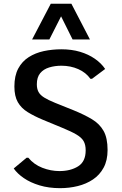

<svg xmlns="http://www.w3.org/2000/svg" viewBox="-20 -980 642 1010"><path d="M296.4 9.8Q236.3 9.8 188 -4.9Q139.6 -19.5 105.5 -43Q71.3 -66.4 52.2 -93.8L120.1 -150.4H128.9Q158.2 -114.7 202.6 -97.4Q247.1 -80.1 292.5 -80.1Q351.1 -80.1 390.9 -105Q430.7 -129.9 430.7 -189Q430.7 -218.8 419.9 -237.5Q409.2 -256.3 382.3 -272.2Q355.5 -288.1 306.6 -308.1L205.1 -350.1Q158.7 -369.6 125.2 -390.4Q91.8 -411.1 73.7 -442.6Q55.7 -474.1 55.7 -524.9Q55.7 -581.5 75.9 -619.4Q96.2 -657.2 131.1 -679.4Q166 -701.7 210.4 -711.2Q254.9 -720.7 303.2 -720.7Q356.9 -720.7 401.1 -707.5Q445.3 -694.3 479 -670.9Q512.7 -647.5 533.2 -617.2L463.9 -565.4H455.6Q432.1 -598.6 391.6 -616.5Q351.1 -634.3 303.2 -634.3Q268.6 -634.3 238.8 -625.2Q209 -616.2 191.4 -595Q173.8 -573.7 173.8 -536.6Q173.8 -512.7 182.6 -496.3Q191.4 -480 212.6 -466.8Q233.9 -453.6 271 -438.5L367.2 -399.9Q423.3 -377 463.4 -353Q503.4 -329.1 524.7 -291.7Q545.9 -254.4 545.9 -190.9Q545.9 -136.2 525.1 -97.9Q504.4 -59.6 469 -35.9Q433.6 -12.2 388.9 -1.2Q344.2 9.8 296.4 9.8ZM148.9 -772.5 247.1 -960.4H355.5L453.1 -772.5H361.8L301.3 -894L239.7 -772.5Z"/></svg>

Font: Comme Medium
Style: Regular
Weight: 500
Version: Version 1.000;gftools[0.9.27]